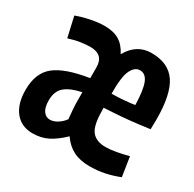

<svg xmlns="http://www.w3.org/2000/svg" viewBox="-128 -688 844 834"><g transform="rotate(30 294.0 -270.5)"><path d="M131 10Q75 10 43 -29.5Q11 -69 11 -139Q11 -224 62 -264.5Q113 -305 229 -323V-377Q229 -441 162 -441Q144 -441 117.5 -437.5Q91 -434 56 -423L33 -524Q65 -536 102.5 -543.5Q140 -551 171 -551Q216 -551 244.5 -533.5Q273 -516 291 -480H292Q332 -551 406 -551Q491 -551 529.5 -494Q568 -437 568 -310Q568 -298 567.5 -285Q567 -272 567 -262Q545 -259 509.5 -254.5Q474 -250 431 -246.5Q388 -243 344 -241Q343 -235 344 -228Q344 -153 366 -125Q388 -97 436 -97Q458 -97 488.5 -102.5Q519 -108 548 -116L563 -19Q528 -5 492.5 2.5Q457 10 417 10Q369 10 335.5 -7Q302 -24 278 -59H277Q242 -25 208 -7.5Q174 10 131 10ZM343 -311Q374 -311 408 -314Q442 -317 457 -320Q455 -395 441.5 -428Q428 -461 400 -461Q374 -461 358 -428.5Q342 -396 343 -311ZM167 -79Q185 -79 204 -91Q223 -103 236 -121Q234 -141 232 -166Q230 -191 230 -221Q230 -229 230 -237.5Q230 -246 230 -253Q176 -242 148.5 -219Q121 -196 121 -150Q121 -115 133.5 -97Q146 -79 167 -79Z"/></g></svg>

Font: Georama Condensed SemiBold
Style: Regular
Weight: 600
Width: 3
Designer: Jean-Baptiste Levee
Foundry: Production Type
Version: Version 1.000